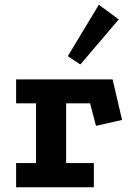

<svg xmlns="http://www.w3.org/2000/svg" viewBox="-20 -790 546 810"><path d="M48 -455H455L495 -284L385 -259L360 -354H259V-102H376V0H48V-102H132V-354H48ZM397 -770 481 -708 319 -518 266 -553Z"/></svg>

Font: Podkova ExtraBold
Style: Regular
Weight: 800
Designer: Ilya Yudin
Foundry: Cyreal (www.cyreal.org)
Version: Version 2.103